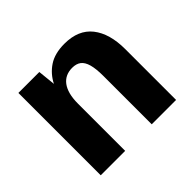

<svg xmlns="http://www.w3.org/2000/svg" viewBox="-129 -705 871 871"><g transform="rotate(-45 306.5 -269.5)"><path d="M67.4 0V-528.3H201.7L210.4 -443.4Q231.9 -486.3 271.2 -512.5Q310.5 -538.6 372.6 -538.6Q461.9 -538.6 506.3 -482.2Q550.8 -425.8 550.8 -325.7V0H394.5V-310.1Q394.5 -356.4 386.7 -384.3Q378.9 -412.1 362.8 -424.3Q346.7 -436.5 320.3 -436.5Q297.9 -436.5 280 -428.2Q262.2 -419.9 249.8 -403.3Q237.3 -386.7 230.7 -361.6Q224.1 -336.4 224.1 -302.7V0Z"/></g></svg>

Font: Comme
Style: Bold
Weight: 700
Version: Version 1.000;gftools[0.9.27]